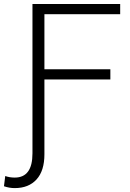

<svg xmlns="http://www.w3.org/2000/svg" viewBox="-58 -731 655 964"><path d="M496.1 -332H165V43.5Q165 126.5 125.5 169.9Q85.9 213.4 16.1 213.4Q-11.2 213.4 -38.1 204.1L-31.7 152.8Q-9.8 160.6 16.1 160.6Q105 160.6 105 39.1V-710.9H545.4V-659.7H165V-383.3H496.1Z"/></svg>

Font: Roboto Light
Style: Regular
Weight: 300
Designer: Google
Version: Version 2.134; 2016; ttfautohint (v1.6)